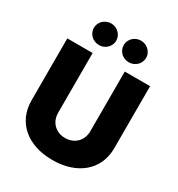

<svg xmlns="http://www.w3.org/2000/svg" viewBox="-215 -1069 1132 1218"><g transform="rotate(30 351.0 -460.0)"><path d="M468.8 -707V-269.5C468.8 -201.2 419.9 -152.3 350.6 -152.3C282.2 -152.3 233.4 -201.2 233.4 -269.5V-707H47.9V-252.9C47.9 -92.8 168.9 8.8 350.6 8.8C532.2 8.8 654.3 -92.8 654.3 -252.9V-707ZM243.2 -770.5C287.1 -770.5 324.2 -805.7 324.2 -849.6C324.2 -892.6 287.1 -928.7 243.2 -928.7C196.3 -928.7 160.2 -892.6 160.2 -849.6C160.2 -805.7 196.3 -770.5 243.2 -770.5ZM460.9 -770.5C505.9 -770.5 543 -805.7 543 -849.6C543 -892.6 505.9 -928.7 460.9 -928.7C415 -928.7 378.9 -892.6 378.9 -849.6C378.9 -805.7 415 -770.5 460.9 -770.5Z"/></g></svg>

Font: Pretendard Black
Style: Regular
Weight: 900
Designer: Base glyphs from Inter by Rasmus Andersson; Hangeul glyphs from Noto Sans CJK(Source Han Sans) by Jang Soo-young and Kan
Foundry: Kil Hyung-jin
Version: Version 1.309;Glyphs 3.2 (3225)